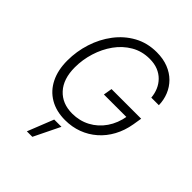

<svg xmlns="http://www.w3.org/2000/svg" viewBox="-266 -883 1270 1270"><g transform="rotate(45 369.0 -248.0)"><path d="M336.9 9.8Q253.9 9.8 193.6 -25.6Q133.3 -61 101.1 -126Q68.8 -190.9 68.8 -279.8Q68.8 -365.7 95 -447.3Q121.1 -528.8 170.7 -594.2Q220.2 -659.7 290.5 -698.5Q360.8 -737.3 448.7 -737.3Q509.3 -737.3 556.9 -718.5Q604.5 -699.7 637.5 -666.5Q670.4 -633.3 687.7 -590.3Q705.1 -547.4 706.1 -499H635.3Q632.3 -534.7 618.9 -566.2Q605.5 -597.7 581.8 -621.8Q558.1 -646 524.4 -659.7Q490.7 -673.3 446.3 -673.3Q374.5 -673.3 316.9 -639.6Q259.3 -606 219 -549.6Q178.7 -493.2 157.2 -423.8Q135.7 -354.5 135.7 -283.2Q135.7 -174.8 190.9 -114.5Q246.1 -54.2 339.8 -54.2Q408.2 -54.2 465.1 -84.5Q522 -114.7 560.1 -169.9Q598.1 -225.1 610.4 -298.8L630.4 -292H398.9L409.2 -353H686.5L676.3 -290.5Q664.6 -222.2 634.5 -166.7Q604.5 -111.3 559.3 -71.8Q514.2 -32.2 457.8 -11.2Q401.4 9.8 336.9 9.8ZM210.9 240.7 283.7 57.6H351.6L262.2 240.7Z"/></g></svg>

Font: Inter 17pt Light
Style: Italic
Weight: 300
Italic angle: -9.3988°
Version: Version 4.001;git-66647c0bb